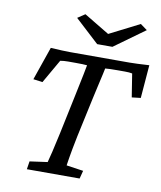

<svg xmlns="http://www.w3.org/2000/svg" viewBox="-85 -828 751 896"><g transform="rotate(10 291.0 -380.0)"><path d="M211.9 -736.3 247.1 -759.8 367.2 -687.5 509.8 -759.8 542 -736.3 397.5 -631.8H325.2ZM582 -577.1 569.3 -419.9 527.3 -415 509.8 -525.4Q496.6 -528.3 475.6 -528.3H439.5Q399.4 -528.3 381.8 -526.4Q380.4 -518.1 376.2 -499.8Q372.1 -481.4 364.3 -447.3Q356.4 -413.1 348.6 -377L308.6 -191.4Q301.8 -159.2 296.9 -132.1Q292 -105 289.8 -92Q287.6 -79.1 285.6 -65.9Q283.7 -52.7 283.2 -49.8L363.3 -38.1L353.5 0H103.5L109.4 -38.1L193.4 -49.8Q202.6 -81.1 226.6 -191.4L265.6 -377Q293.9 -511.7 295.9 -526.4Q279.3 -528.3 240.2 -528.3H205.1Q186.5 -528.3 168.9 -525.4L104.5 -413.1L60.5 -418.9L115.2 -577.1Q175.8 -573.2 208 -573.2H488.3Q517.6 -573.2 582 -577.1Z"/></g></svg>

Font: Crimson Pro
Style: Italic
Weight: 400
Italic angle: -12°
Designer: Jacques Le Bailly
Foundry: Baron von Fonthausen
Version: Version 1.003